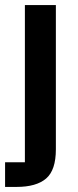

<svg xmlns="http://www.w3.org/2000/svg" viewBox="-30 -534 309 756"><path d="M190 54Q190 136 151.5 169Q113 202 35 202H-10V105H68V-514H190Z"/></svg>

Font: 42dot Sans
Style: Bold
Weight: 700
Designer: 42dot
Version: Version 1.000